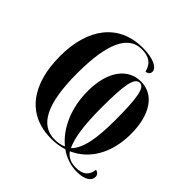

<svg xmlns="http://www.w3.org/2000/svg" viewBox="-196 -888 1092 1092"><g transform="rotate(45 349.5 -342.5)"><path d="M579 40C644 40 674 15 674 -15C674 -31 664 -42 647 -46C642 3 613 27 557 27C519 27 489 15 467 -15C576 -62 644 -176 644 -330C644 -482 581 -582 473 -582C370 -582 297 -491 297 -330C297 -193 349 -79 428 -15C408 -5 385 -1 358 -1C244 -1 183 -111 183 -358C183 -604 240 -715 346 -715C403 -715 439 -693 451 -640C471 -641 480 -653 480 -667C480 -699 429 -725 345 -725C153 -725 45 -583 45 -359C45 -134 146 10 343 10C377 10 410 5 441 -5C481 24 529 40 579 40ZM459 -32C432 -87 419 -181 419 -314C419 -496 430 -572 474 -572C512 -572 525 -503 525 -319C525 -171 506 -77 459 -32Z"/></g></svg>

Font: Noto Serif Display ExtraCondensed
Style: Bold
Weight: 700
Width: 2
Designer: Monotype Design Team
Foundry: Monotype Imaging Inc.
Version: Version 2.009